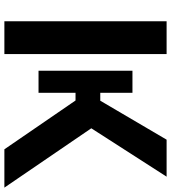

<svg xmlns="http://www.w3.org/2000/svg" viewBox="28 -809 781 877"><g transform="rotate(90 418.5 -370.5)"><path d="M662 0H837L566 -397L787 -741H618L440 -438H404V-585H303V-156H404V-325H439ZM77 0H227V-741H77Z"/></g></svg>

Font: Cheyenne Sans
Style: Bold
Weight: 700
Designer: The Public Sans project authors (U.S. Web Design System), Libre Franklin designed by Pablo Impallari and Rodrigo Fuenzal
Foundry: The Cheyenne Sans Project Authors
Version: Version 2.007